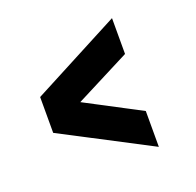

<svg xmlns="http://www.w3.org/2000/svg" viewBox="-96 -660 721 705"><g transform="rotate(-20 265.0 -307.5)"><path d="M410 -419 195 -309 410 -196V-56L63 -237V-377L410 -559Z"/></g></svg>

Font: TypoPRO Titillium Text
Style: 999 wt
Weight: 900
Designer: Accademia di Belle Arti di Urbino and others
Foundry: Accademia di Belle Arti di Urbino and others.
Version: Version 25.000